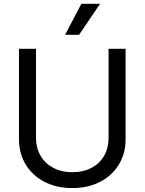

<svg xmlns="http://www.w3.org/2000/svg" viewBox="-20 -959 747 992"><path d="M628.9 -707V-239.3Q628.9 -167 594.7 -109.9Q560.5 -52.7 498 -20Q435.5 12.7 353.5 12.7Q271.5 12.7 209 -20Q146.5 -52.7 112.3 -109.9Q78.1 -167 78.1 -239.3V-707H166V-246.1Q166 -195.3 189 -155.3Q211.9 -115.2 254.4 -92.3Q296.9 -69.3 353.5 -69.3Q411.1 -69.3 453.6 -92.3Q496.1 -115.2 518.6 -155.3Q541 -195.3 541 -246.1V-707ZM400.4 -939.5H497.1L388.7 -779.3H316.4Z"/></svg>

Font: Pretendard JP Variable
Style: Regular
Weight: 400
Designer: Base glyphs from Inter by Rasmus Andersson; Hangul glyphs from Noto Sans CJK(Source Han Sans) by Jang Soo-young and Kang
Foundry: Kil Hyung-jin
Version: Version 1.307;Glyphs 3.2 (3192)